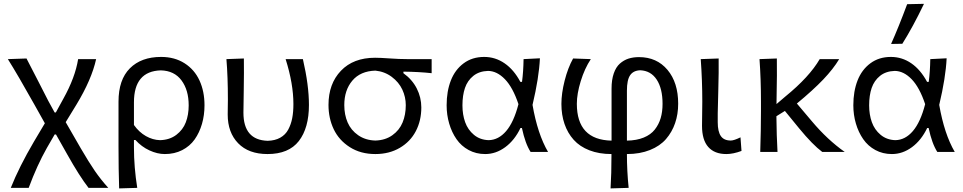

<svg xmlns="http://www.w3.org/2000/svg" viewBox="-20 -812 5146 1026"><path d="M133.3 191.9H37.6Q82.5 79.1 161.1 -54.7L219.7 -153.3L163.1 -254.4Q76.2 -409.7 22 -496.1L121.6 -499.5Q140.6 -463.9 183.3 -379.9Q226.1 -295.9 237.8 -273.4L272 -210.9H278.3L318.4 -284.2Q381.8 -397.9 397.5 -496.1H493.7Q469.7 -387.2 388.7 -253.4L331.1 -159.2L411.6 -19.5Q455.1 55.2 486.8 101.3Q518.6 147.5 558.6 191.9H453.1Q404.3 128.9 339.4 13.2L279.3 -93.3H272L230.5 -21.5Q178.2 70.8 133.3 191.9Z M713.4 191.9 616.7 194.8Q613.3 91.8 613.3 -26.9V-269Q613.3 -386.2 674.1 -447Q734.9 -507.8 840.8 -507.8Q913.1 -507.8 966.3 -473.9Q1019.5 -439.9 1046.1 -381.8Q1072.8 -323.7 1072.8 -249.5Q1072.8 -196.3 1059.3 -149.9Q1045.9 -103.5 1020.3 -67.1Q994.6 -30.8 953.6 -9.8Q912.6 11.2 860.8 11.2Q820.8 11.2 778.6 -8.3Q736.3 -27.8 703.6 -64H695.8V-23.4Q695.8 81.1 713.4 191.9ZM835.4 -63Q886.7 -64.5 922.1 -91.3Q957.5 -118.2 972.9 -158.4Q988.3 -198.7 988.3 -249Q988.3 -330.6 950 -382.3Q911.6 -434.1 839.4 -436Q695.8 -431.6 695.8 -265.1V-144Q723.1 -105.5 759.8 -84.7Q796.4 -64 835.4 -63Z M1409.7 11.2Q1308.6 11.2 1252.7 -46.4Q1196.8 -104 1196.8 -199.7Q1196.8 -217.3 1197.3 -243.2Q1197.8 -269 1197.8 -279.8Q1197.8 -402.3 1189.9 -496.1L1283.2 -499.5Q1284.2 -430.2 1282.5 -327.1Q1280.8 -224.1 1280.8 -210Q1280.8 -63.5 1410.2 -59.6Q1449.7 -60.5 1477.5 -76.2Q1505.4 -91.8 1520.3 -119.6Q1535.2 -147.5 1541.5 -180.4Q1547.9 -213.4 1547.9 -255.9Q1547.9 -364.3 1506.3 -496.1H1598.6Q1630.9 -356.4 1630.9 -251.5Q1630.9 -127.9 1576.9 -58.3Q1522.9 11.2 1409.7 11.2Z M1985.8 11.2Q1907.2 11.2 1849.4 -25.6Q1791.5 -62.5 1763.4 -121.3Q1735.4 -180.2 1735.4 -251.5Q1735.4 -364.3 1801.8 -433.8Q1868.2 -503.4 1984.4 -503.4Q2011.2 -503.4 2062 -499.8Q2112.8 -496.1 2157.7 -496.1H2286.6V-420.9Q2220.7 -428.2 2135.7 -429.2V-420.9Q2182.6 -387.2 2207 -339.4Q2231.4 -291.5 2231.4 -237.8Q2231.4 -167.5 2202.1 -111.3Q2172.9 -55.2 2116.5 -22Q2060.1 11.2 1985.8 11.2ZM1985.8 -61Q2039.1 -62.5 2076.7 -89.4Q2114.3 -116.2 2131.3 -157.5Q2148.4 -198.7 2148.4 -250Q2148.4 -293.5 2129.9 -333.3Q2111.3 -373 2073.2 -401.4Q2035.2 -429.7 1985.8 -434.6Q1905.8 -432.1 1862.8 -381.1Q1819.8 -330.1 1819.8 -250.5Q1819.8 -199.2 1837.6 -157.7Q1855.5 -116.2 1894 -89.4Q1932.6 -62.5 1985.8 -61Z M2825.7 -251.5Q2852.5 -96.2 2908.7 0H2815.4Q2786.6 -44.9 2769 -127.9H2761.2Q2730 -62.5 2679.9 -25.6Q2629.9 11.2 2572.8 11.2Q2523.9 11.2 2484.4 -10.3Q2444.8 -31.7 2419.4 -68.4Q2394 -105 2380.4 -151.6Q2366.7 -198.2 2366.7 -249.5Q2366.7 -324.2 2389.2 -381.8Q2411.6 -439.5 2457.5 -473.6Q2503.4 -507.8 2567.4 -507.8Q2627 -507.8 2676.5 -473.6Q2726.1 -439.5 2760.7 -374.5H2769.5Q2776.9 -429.7 2777.8 -496.1L2865.2 -500.5Q2860.4 -397.5 2825.7 -251.5ZM2591.3 -63Q2644 -64 2684.8 -111.6Q2725.6 -159.2 2750.5 -255.4Q2720.7 -344.7 2678.2 -388.7Q2635.7 -432.6 2587.9 -433.1Q2540.5 -431.6 2509.3 -406.5Q2478 -381.3 2464.6 -341.8Q2451.2 -302.2 2451.2 -249Q2451.2 -199.7 2465.6 -159.2Q2480 -118.7 2512.5 -91.6Q2544.9 -64.5 2591.3 -63Z M3604 -257.8Q3604 -201.7 3587.6 -154.1Q3571.3 -106.4 3539.1 -69.1Q3506.8 -31.7 3453.1 -10.3Q3399.4 11.2 3330.1 11.2Q3330.1 102.1 3339.4 191.9L3242.7 194.8Q3247.6 118.7 3247.6 11.2Q3181.2 11.2 3129.6 -8.8Q3078.1 -28.8 3045.7 -64.9Q3013.2 -101.1 2996.6 -149.7Q2980 -198.2 2980 -256.8Q2980 -313 2997.3 -381.1Q3014.6 -449.2 3042.5 -499.5L3137.2 -496.1Q3104 -445.8 3083.3 -378.4Q3062.5 -311 3062.5 -257.3Q3062.5 -64.5 3248 -60.5V-338.4Q3248 -385.7 3259.8 -419.7Q3271.5 -453.6 3292.5 -472.2Q3313.5 -490.7 3338.6 -498.8Q3363.8 -506.8 3394.5 -506.8Q3489.7 -506.8 3546.9 -438.7Q3604 -370.6 3604 -257.8ZM3330.1 -327.6V-60.5Q3382.3 -61.5 3419.9 -76.9Q3457.5 -92.3 3479 -119.6Q3500.5 -147 3510.5 -180.9Q3520.5 -214.8 3520.5 -257.3Q3520.5 -338.9 3489.3 -386.5Q3458 -434.1 3401.4 -436.5Q3364.3 -435.1 3347.2 -409.9Q3330.1 -384.8 3330.1 -327.6Z M3861.3 11.2Q3798.3 11.2 3764.9 -26.4Q3731.4 -64 3731.4 -139.6Q3731.4 -168 3732.2 -208.5Q3732.9 -249 3732.9 -269Q3732.9 -381.3 3724.6 -496.1L3820.3 -499.5Q3821.3 -430.7 3818.4 -329.6Q3815.4 -228.5 3815.4 -206.5V-158.7Q3815.4 -109.4 3831.8 -85.2Q3848.1 -61 3885.3 -61Q3901.9 -61 3937 -78.1L3942.4 -5.4Q3897.9 11.2 3861.3 11.2Z M4238.3 -258.8 4318.8 -163.6Q4401.9 -64.9 4494.1 0H4374Q4322.8 -38.1 4250.5 -126L4174.3 -219.2L4128.9 -190.9Q4129.9 -85.9 4134.8 0H4042.5Q4046.4 -118.2 4046.4 -219.2V-269Q4046.4 -388.2 4038.6 -496.1L4131.3 -499.5Q4131.8 -439.5 4131.6 -408.2Q4131.3 -377 4130.4 -326.4Q4129.4 -275.9 4129.4 -255.9L4176.3 -295.9Q4305.2 -400.9 4360.4 -496.1H4464.4Q4433.1 -443.8 4379.2 -387.2Q4325.2 -330.6 4238.3 -258.8Z M4827.6 -789.6 4917.5 -791.5Q4858.4 -668 4801.8 -578.1L4741.7 -577.1Q4782.2 -667.5 4827.6 -789.6ZM4999 -251.5Q5025.9 -96.2 5082 0H4988.8Q4960 -44.9 4942.4 -127.9H4934.6Q4903.3 -62.5 4853.3 -25.6Q4803.2 11.2 4746.1 11.2Q4697.3 11.2 4657.7 -10.3Q4618.2 -31.7 4592.8 -68.4Q4567.4 -105 4553.7 -151.6Q4540 -198.2 4540 -249.5Q4540 -324.2 4562.5 -381.8Q4585 -439.5 4630.9 -473.6Q4676.8 -507.8 4740.7 -507.8Q4800.3 -507.8 4849.9 -473.6Q4899.4 -439.5 4934.1 -374.5H4942.9Q4950.2 -429.7 4951.2 -496.1L5038.6 -500.5Q5033.7 -397.5 4999 -251.5ZM4764.6 -63Q4817.4 -64 4858.2 -111.6Q4898.9 -159.2 4923.8 -255.4Q4894 -344.7 4851.6 -388.7Q4809.1 -432.6 4761.2 -433.1Q4713.9 -431.6 4682.6 -406.5Q4651.4 -381.3 4637.9 -341.8Q4624.5 -302.2 4624.5 -249Q4624.5 -199.7 4638.9 -159.2Q4653.3 -118.7 4685.8 -91.6Q4718.3 -64.5 4764.6 -63Z"/></svg>

Font: Commissioner Flair
Style: Regular
Weight: 400
Designer: Kostas Bartsokas
Foundry: Kostas Bartsokas
Version: Version 1.000